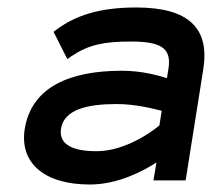

<svg xmlns="http://www.w3.org/2000/svg" viewBox="-20 -482 566 513"><path d="M46 -137C32 -46 99 11 220 11C295 11 363 -25 398 -48L390 0H476L523 -296C541 -407 484 -462 344 -462C242 -462 180 -439 131 -403L123 -397L160 -324L171 -332C218 -363 258 -371 330 -371C411 -371 439 -353 430 -298L426 -273C402 -281 357 -293 306 -293C167 -293 64 -250 46 -137ZM143 -138C151 -189 212 -204 292 -204C343 -204 392 -191 412 -186L406 -147C392 -135 318 -78 238 -78C172 -78 137 -97 143 -138Z"/></svg>

Font: Charger Pro
Style: ExBdSuExtObl
Weight: 400
Designer: Jasper
Foundry: Cannot Into Space Fonts
Version: Version 1.09